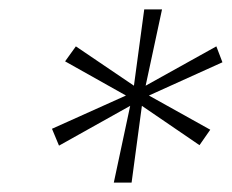

<svg xmlns="http://www.w3.org/2000/svg" viewBox="-20 -750 495 410"><path d="M291 -567 326 -730H288L266 -567L142 -651L119 -619L249 -546L91 -475L106 -439L258 -524L223 -360H261L283 -524L406 -440L429 -473L298 -546L455 -617L442 -651Z"/></svg>

Font: Momo Neue ExtLt
Style: Italic
Weight: 200
Italic angle: -10°
Designer: Ninad Kale (Devanagari), Jonny Pinhorn (Latin)
Foundry: Indian Type Foundry
Version: 4.004